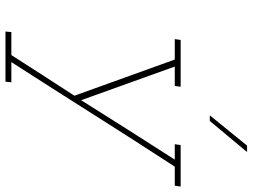

<svg xmlns="http://www.w3.org/2000/svg" viewBox="-128 -524 902 685"><g transform="rotate(90 322.5 -181.0)"><path d="M94 229 92 250H271L273 229H201Q295 83 387 -62.5Q479 -208 574 -354H642L645 -375H497L494 -354H549Q495 -270 441 -185Q387 -100 337 -20Q307 -104 277 -187Q247 -270 217 -354H286L289 -375H122L119 -354H192Q224 -264 256.5 -175Q289 -86 321 4Q285 59 248.5 116Q212 173 176 229ZM391 -479H411Q440 -513 466.5 -545.5Q493 -578 522 -612H499Q472 -579 445 -545.5Q418 -512 391 -479Z"/></g></svg>

Font: Josefin Slab Thin ExtraLight
Style: Italic
Weight: 250
Italic angle: -12°
Version: Version 2.000